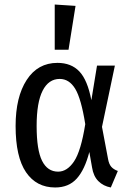

<svg xmlns="http://www.w3.org/2000/svg" viewBox="-20 -817 581 849"><path d="M384 -374 409 -527H488L431 -256L458 -113Q462 -91 472 -79.5Q482 -68 501 -61L470 12Q437 6 415 -16Q393 -38 387 -77L375 -145Q355 -67 319.5 -27.5Q284 12 224 12Q141 12 95 -55.5Q49 -123 49 -260Q49 -388 98 -463.5Q147 -539 234 -539Q295 -539 331 -501Q367 -463 384 -374ZM142 -260Q142 -154 166 -106Q190 -58 237 -58Q277 -58 307.5 -103.5Q338 -149 357 -268Q339 -381 312.5 -424.5Q286 -468 244 -468Q195 -468 168.5 -416Q142 -364 142 -260ZM314 -791 283 -597H222V-797Z"/></svg>

Font: Fira Sans Condensed
Style: Regular
Weight: 400
Width: 3
Designer: bBox Type GmbH & Carrois Corporate GbR & Edenspiekermann AG
Foundry: bBox Type GmbH & Carrois Corporate GbR & Edenspiekermann AG
Version: Version 4.301